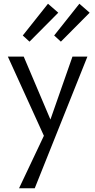

<svg xmlns="http://www.w3.org/2000/svg" viewBox="-20 -719 510 1028"><path d="M138 -496 102 -529 237 -699 292 -651ZM270 -529 405 -699 460 -651 306 -496ZM368 -416H448L166 289H82L215 8L22 -416H107L250 -79Z"/></svg>

Font: Ysabeau Infant Medium
Style: Regular
Weight: 500
Designer: Christian Thalmann (Catharsis Fonts)
Version: Version 0.003